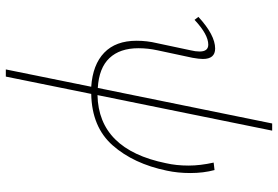

<svg xmlns="http://www.w3.org/2000/svg" viewBox="-164 -479 932 643"><g transform="rotate(90 301.5 -157.0)"><path d="M559 -329Q559 -287 551 -250Q528 -139 466.5 -69Q405 1 294 3L236 289H212L270 3Q196 -2 156 -40.5Q116 -79 116 -149Q116 -184 124 -217L148 -330Q152 -346 152 -360Q152 -389 129 -389Q95 -389 46 -343L36 -356Q97 -412 142 -412Q177 -412 177 -371Q177 -358 173 -336L148 -219Q141 -187 141 -155Q141 -93 174 -58Q207 -23 274 -19L393 -603H417L298 -18Q480 -22 526 -247Q534 -282 534 -323Q534 -362 524 -407L549 -410Q559 -373 559 -329Z"/></g></svg>

Font: Ysabeau Extralight
Style: Italic
Weight: 200
Italic angle: -12°
Designer: Christian Thalmann (Catharsis Fonts)
Version: Version 0.003